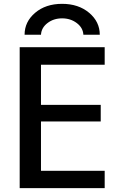

<svg xmlns="http://www.w3.org/2000/svg" viewBox="-20 -975 634 995"><path d="M82 0V-730.5H522.5V-639.6H192.4V-431.6H502V-345.7H192.4V-89.8H522.5V0ZM107.4 -794.9Q107.4 -862.3 162.1 -908.7Q216.8 -955.1 301.8 -955.1Q386.7 -955.1 441.9 -908.7Q497.1 -862.3 497.1 -794.9H412.1Q410.2 -831.1 377.9 -855.5Q345.7 -879.9 301.8 -879.9Q257.8 -879.9 226.1 -855.5Q194.3 -831.1 192.4 -794.9Z"/></svg>

Font: GenEi M Gothic v2 Medium
Style: Regular
Weight: 500
Version: Version 2.0